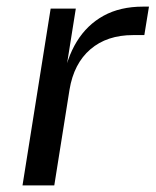

<svg xmlns="http://www.w3.org/2000/svg" viewBox="-20 -560 470 580"><path d="M144 0H48L133 -534H209L174 -314H170Q181 -384 212 -434.5Q243 -485 293 -512.5Q343 -540 412 -540H430L416 -454H382Q303 -454 253 -411Q203 -368 190 -289Z"/></svg>

Font: Sora Variable Italic
Style: Regular
Weight: 400
Designer: Jonathan Barnbrook, Julián Moncada
Foundry: Barnbrook Fonts
Version: Version 2.000